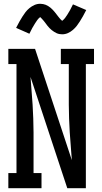

<svg xmlns="http://www.w3.org/2000/svg" viewBox="-20 -993 540 1013"><path d="M24 0V-80H67V-655H24V-735H165L359 -148Q357 -184 353.5 -221Q350 -258 348 -294.5Q346 -331 344.5 -367.5Q343 -404 343 -441V-655H301V-735H476V-655H433V0H335L141 -587Q143 -551 146.5 -514Q150 -477 152 -440.5Q154 -404 155.5 -367.5Q157 -331 157 -294V-80H199V0ZM308 -812Q300 -812 292.5 -813.5Q285 -815 278.5 -818Q272 -821 265 -825.5Q258 -830 252.5 -834.5Q247 -839 241 -845Q235 -851 230.5 -857Q226 -863 221.5 -869Q217 -875 211.5 -882Q206 -889 201 -894Q196 -899 192 -903Q182 -895 176.5 -887Q171 -879 164.5 -869Q158 -859 150.5 -845.5Q143 -832 135 -815L65 -846Q74 -864 82.5 -879Q91 -894 99 -906.5Q107 -919 115 -929.5Q123 -940 135 -950Q147 -960 161.5 -966.5Q176 -973 192 -973Q200 -973 207.5 -971.5Q215 -970 221.5 -967.5Q228 -965 235 -960.5Q242 -956 247.5 -951.5Q253 -947 259 -940.5Q265 -934 269.5 -928.5Q274 -923 278.5 -917Q283 -911 288.5 -904Q294 -897 298.5 -892Q303 -887 308 -883Q318 -891 323.5 -898.5Q329 -906 335.5 -916Q342 -926 349.5 -939.5Q357 -953 365 -970L435 -940Q426 -922 417.5 -907Q409 -892 401 -879.5Q393 -867 385 -856.5Q377 -846 365 -835.5Q353 -825 338.5 -818.5Q324 -812 308 -812Z"/></svg>

Font: Iosevka Curly Slab Medium
Style: Regular
Weight: 500
Monospace: yes
Designer: Belleve Invis
Foundry: Belleve Invis
Version: Version 22.1.2; ttfautohint (v1.8.4)